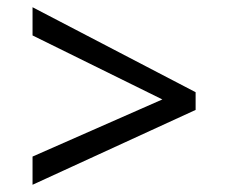

<svg xmlns="http://www.w3.org/2000/svg" viewBox="-20 -588 632 531"><path d="M70 -155 429 -313 70 -490V-568L521 -333V-284L70 -77Z"/></svg>

Font: uoriya15
Style: Book
Weight: 400
Designer: Jelle Bosma - Monotype Design Team
Foundry: Monotype Imaging Inc.
Version: Version 2.003